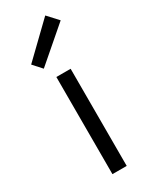

<svg xmlns="http://www.w3.org/2000/svg" viewBox="-220 -914 774 967"><g transform="rotate(-30 167.0 -430.5)"><path d="M125.5 0H208.5V-564.9H125.5ZM91.8 -632.8 287.1 -801.3 231.9 -861.3 46.9 -682.6Z"/></g></svg>

Font: Duru Sans
Style: Regular
Weight: 400
Designer: Onur Yazıcıgil
Foundry: Onur Yazıcıgil
Version: Version 1.002